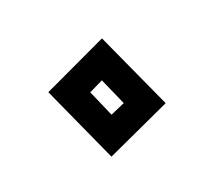

<svg xmlns="http://www.w3.org/2000/svg" viewBox="-50 -215 308 285"><g transform="rotate(30 104.5 -72.5)"><path d="M159 0 30 -36 59 -145 189 -109ZM128 -54 135 -78 90 -91 84 -67Z"/></g></svg>

Font: Blaka Hollow
Style: Regular
Weight: 400
Designer: Mohamed Gaber
Foundry: Kief Type Foundry
Version: Version 1.003; ttfautohint (v1.8.4.7-5d5b)